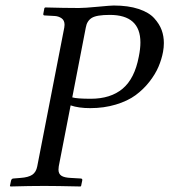

<svg xmlns="http://www.w3.org/2000/svg" viewBox="-20 -674 614 696"><path d="M291 -574 242 -321Q259 -316 309 -316Q381 -316 424.5 -352.5Q468 -389 483 -468Q489 -497 489 -520Q489 -620 378 -620Q330 -620 312.5 -609Q295 -598 291 -574ZM115 -71 213 -574Q214 -579 214 -584Q214 -600 203.5 -607.5Q193 -615 179 -616L142 -618Q136 -618 137 -624L141 -645L144 -647Q214 -645 266 -645Q287 -645 334 -649.5Q381 -654 392 -654Q445 -654 482.5 -641.5Q520 -629 539 -608Q558 -587 566 -565Q574 -543 574 -518Q574 -502 571 -486Q566 -459 554.5 -432Q543 -405 521.5 -377.5Q500 -350 471.5 -329Q443 -308 400 -295Q357 -282 307 -282Q265 -282 236 -292L193 -71Q192 -64 192 -59Q192 -44 202.5 -37Q213 -30 237 -29L272 -27Q280 -27 278 -19L274 0L272 2Q182 0 141 0Q88 0 18 2L16 0L20 -19Q22 -27 29 -27L54 -29Q83 -31 97 -40.5Q111 -50 115 -71Z"/></svg>

Font: Linux Libertine O
Style: Italic
Weight: 400
Italic angle: -12°
Designer: Philipp H. Poll
Foundry: Philipp H. Poll
Version: Version 5.1.6